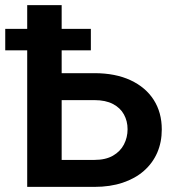

<svg xmlns="http://www.w3.org/2000/svg" viewBox="-40 -731 685 751"><path d="M156.7 -444.8H329.1Q411.6 -444.8 470.7 -417.2Q529.8 -389.6 561.3 -340.3Q592.8 -291 592.8 -224.6Q592.8 -174.8 575 -133.8Q557.1 -92.8 522.9 -62.7Q488.8 -32.7 439.9 -16.4Q391.1 0 329.1 0H66.4V-710.9H201.2V-105.5H329.1Q373 -105.5 401.9 -122.1Q430.7 -138.7 444.8 -166Q459 -193.4 459 -225.6Q459 -257.3 444.8 -283.2Q430.7 -309.1 401.9 -324.2Q373 -339.4 329.1 -339.4H156.7ZM315.4 -618.2V-534.2H-19.5V-618.2Z"/></svg>

Font: Roboto SemiBold
Style: Regular
Weight: 600
Designer: Christian Robertson
Foundry: Google
Version: Version 3.009; 2024